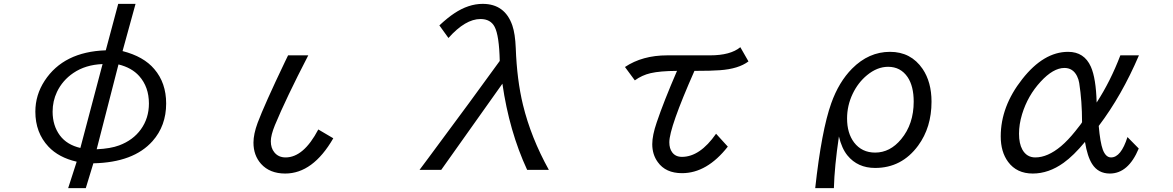

<svg xmlns="http://www.w3.org/2000/svg" viewBox="-20 -850 6040 989"><path d="M588.9 -830.1H678.2L611.3 -586.9Q720.2 -559.1 774.9 -494.1Q835.9 -422.9 835.9 -316.9Q835.9 -202.1 765.6 -123Q668 -13.2 460.9 -8.8L421.9 119.1H331.1L375 -17.1Q282.2 -38.6 229.5 -94.7Q162.1 -166.5 162.1 -274.9Q162.1 -360.8 210 -434.1Q307.6 -583.5 524.9 -590.8ZM508.3 -520Q420.4 -516.6 357.9 -474.1Q301.8 -436 273.4 -376.5Q251 -329.1 251 -274.9Q251 -203.1 288.6 -152.3Q324.7 -104 394 -87.9ZM590.3 -518.1 478 -81.1Q549.8 -84.5 593.8 -101.1Q665.5 -127.9 705.6 -183.6Q747.1 -241.2 747.1 -316.9Q747.1 -402.3 696.8 -458.5Q658.2 -501.5 590.3 -518.1Z M1696.8 -137.7Q1591.8 43.9 1449.2 43.9Q1369.6 43.9 1324.7 -5.9Q1285.6 -49.8 1285.6 -115.2Q1285.6 -159.2 1307.1 -217.3Q1342.3 -311 1447.8 -531.7L1463.9 -564.9H1567.9Q1452.6 -341.8 1396 -205.1Q1375 -153.3 1375 -122.6Q1375 -87.4 1393.1 -65.4Q1414.1 -39.1 1451.2 -39.1Q1543.9 -39.1 1619.6 -183.1Z M2252.9 24.9H2141.1L2184.1 -32.7Q2423.3 -354.5 2554.2 -536.1Q2551.3 -667.5 2527.8 -711.9Q2506.8 -752 2455.1 -752Q2377 -752 2290 -654.3L2243.2 -719.2Q2287.1 -759.8 2319.8 -781.2Q2393.1 -830.1 2466.3 -830.1Q2580.6 -830.1 2619.1 -718.8Q2633.8 -675.8 2636.7 -602.5Q2642.6 -438.5 2673.8 -310.1Q2714.8 -141.6 2807.1 24.9H2695.3Q2603 -174.3 2567.9 -418.9Z M3199.2 -504.9Q3289.1 -564.9 3417 -564.9H3637.2Q3742.7 -564.9 3793.5 -606.9L3835.4 -533.7Q3784.2 -495.1 3688 -488.3Q3645 -484.9 3557.1 -484.9Q3427.7 -192.4 3427.7 -117.2Q3427.7 -85 3442.4 -65.4Q3459.5 -42 3492.7 -42Q3585.4 -42 3668.5 -161.1L3729 -94.7Q3621.6 42 3493.2 42Q3408.7 42 3368.2 -15.1Q3339.8 -54.2 3339.8 -107.4Q3339.8 -152.8 3362.8 -219.7Q3398.9 -326.7 3467.3 -484.9Q3379.4 -484.4 3331.1 -473.1Q3287.1 -462.9 3250 -436Z M4179.2 119.1Q4211.9 -178.2 4261.7 -317.9Q4300.8 -427.7 4369.1 -496.6Q4455.1 -583 4564.5 -583Q4672.4 -583 4732.4 -495.1Q4778.3 -427.2 4778.3 -326.2Q4778.3 -193.8 4709.5 -100.1Q4625 15.1 4487.8 15.1Q4397.9 15.1 4345.2 -49.3Q4315.9 -85.4 4301.3 -147Q4278.3 8.3 4275.4 119.1ZM4554.7 -505.9Q4498.5 -505.9 4446.3 -462.9Q4399.9 -424.8 4372.1 -366.7Q4343.3 -306.2 4343.3 -239.7Q4343.3 -164.1 4379.4 -116.2Q4419.4 -64 4487.8 -64Q4564.9 -64 4622.1 -133.3Q4686.5 -210.9 4686.5 -326.7Q4686.5 -405.8 4655.3 -452.6Q4619.1 -505.9 4554.7 -505.9Z M5845.7 -85Q5792 43.9 5696.8 43.9Q5636.7 43.9 5605.5 -5.4Q5581.1 -43.5 5568.8 -119.1Q5510.3 -48.3 5458.5 -11.2Q5381.8 43.9 5299.8 43.9Q5217.3 43.9 5172.9 -16.1Q5134.8 -67.4 5134.8 -147.5Q5134.8 -301.8 5245.6 -442.4Q5356 -583 5481.9 -583Q5564.9 -583 5599.1 -506.3Q5625.5 -446.8 5628.9 -321.8Q5700.2 -431.6 5751 -564.9H5846.7Q5758.3 -357.9 5639.6 -201.2Q5647 -116.2 5660.6 -79.1Q5675.8 -39.1 5703.1 -39.1Q5754.4 -39.1 5787.6 -144ZM5553.7 -220.7Q5553.7 -329.1 5539.1 -422.4Q5536.1 -441.4 5527.8 -458Q5506.8 -500 5462.9 -500Q5405.3 -500 5340.3 -429.2Q5273.9 -357.4 5244.6 -261.2Q5229 -209.5 5229 -161.1Q5229 -110.8 5246.1 -79.6Q5268.6 -39.1 5313 -39.1Q5376.5 -39.1 5445.8 -97.2Q5481.4 -127.4 5518.6 -173.8Q5553.7 -217.3 5553.7 -220.7Z"/></svg>

Font: BIZ UDPGothic
Style: Regular
Weight: 400
Designer: TypeBank Co., Ltd.
Foundry: Morisawa Inc.
Version: Version 1.051